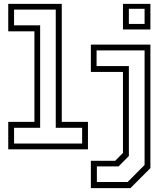

<svg xmlns="http://www.w3.org/2000/svg" viewBox="-20 -770 858 990"><path d="M22.5 0V-141.5H157.5V-608.5H22.5V-750H298.5V-141.5H433.5V0ZM52.5 -30H403.5V-111H267.5V-720.5H52.5V-639.5H187V-111H52.5ZM448.5 200V59H574L614 18.5V-399H448.5V-540H755.5V97L652.5 200ZM479.5 168.5H638L725.5 80.5V-510H478V-429.5H644.5V34.5L591.5 88H479.5ZM614 -618V-750H755.5V-618ZM644.5 -646.5H725.5V-724.5H644.5Z"/></svg>

Font: Tourney Thin Light
Style: Regular
Weight: 300
Version: Version 1.015